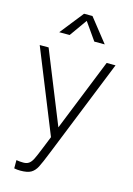

<svg xmlns="http://www.w3.org/2000/svg" viewBox="-153 -885 840 1211"><g transform="rotate(15 267.5 -279.0)"><path d="M20 0ZM515 -546 260 89Q229 167 214 195.5Q199 224 176 237.5Q153 251 107 251Q86 251 66 247V193Q86 197 112 197Q134 197 148 187Q162 177 173 155.5Q184 134 204 84L239 -3L20 -546H78L268 -75L457 -546ZM347 -656 267 -770 186 -656H118L239 -809H294L415 -656Z"/></g></svg>

Font: Biryani UltraLight
Style: Regular
Weight: 250
Designer: Dan Reynolds and Mathieu Réguer
Foundry: Dan Reynolds and Mathieu Réguer
Version: Version 1.003; ttfautohint (v1.1) -l 5 -r 5 -G 72 -x 0 -D la